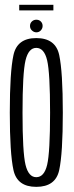

<svg xmlns="http://www.w3.org/2000/svg" viewBox="-20 -760 302 784"><path d="M128 3Q207 3 221.8 -65.5Q236.5 -134 236.5 -300Q236.5 -466 221.8 -535.2Q207 -604.5 128 -604.5Q50 -604.5 35 -535.2Q20 -466 20 -300Q20 -134 35 -65.5Q50 3 128 3ZM128 -36.5Q96.5 -36.5 84.2 -87Q72 -137.5 72 -299.5Q72 -462.5 84.2 -513.5Q96.5 -564.5 128 -564.5Q160.5 -564.5 172.5 -513.5Q184.5 -462.5 184.5 -299.5Q184.5 -137.5 172.5 -87Q160.5 -36.5 128 -36.5ZM128.5 -628Q139.5 -628 146.8 -636Q154 -644 154 -654Q154 -665 146.8 -672.2Q139.5 -679.5 128.5 -679.5Q117.5 -679.5 110 -672.2Q102.5 -665 102.5 -654Q102.5 -643 110.5 -635.5Q118.5 -628 128.5 -628ZM58.5 -717.5H198V-740.5H58.5Z"/></svg>

Font: Anybody ExtraCondensed Light
Style: Regular
Weight: 300
Width: 2
Version: Version 1.113;gftools[0.9.25]